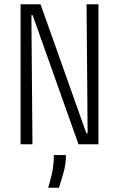

<svg xmlns="http://www.w3.org/2000/svg" viewBox="-20 -680 561 905"><path d="M77 0V-660H171L387 -52H393L388 -660H444V0H350L134 -608H128L133 0ZM207 205Q226 142 230 109Q234 76 234 51H291Q291 94 278.5 137Q266 180 258 205Z"/></svg>

Font: Bricolage Grotesque 10pt Condensed ExtraLight
Style: Regular
Weight: 200
Width: 3
Designer: Mathieu Triay
Foundry: Atelier Triay
Version: Version 1.000; ttfautohint (v1.8.4.7-5d5b);gftools[0.9.32]